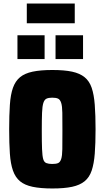

<svg xmlns="http://www.w3.org/2000/svg" viewBox="-20 -974 562 1089"><path d="M277 95Q210 95 165 85.5Q120 76 93.5 54Q67 32 53.5 -6.5Q40 -45 36 -102.5Q32 -160 32 -241Q32 -321 36 -379.5Q40 -438 53.5 -476Q67 -514 93.5 -536Q120 -558 165 -567.5Q210 -577 277 -577Q345 -577 389 -567.5Q433 -558 460 -536Q487 -514 500 -476Q513 -438 517.5 -379.5Q522 -321 522 -241Q522 -160 517.5 -102.5Q513 -45 500 -6.5Q487 32 460 54Q433 76 389 85.5Q345 95 277 95ZM276 -44Q298 -44 309.5 -49Q321 -54 327 -72Q333 -90 333.5 -128Q334 -166 334 -232Q334 -297 333.5 -334.5Q333 -372 327 -390.5Q321 -409 309.5 -414.5Q298 -420 276 -420Q256 -420 244 -414.5Q232 -409 226 -390.5Q220 -372 218.5 -334.5Q217 -297 217 -232Q217 -166 218.5 -128Q220 -90 225 -72Q230 -54 243 -49Q256 -44 276 -44ZM79 -639V-774H233V-639ZM295 -639V-774H451V-639ZM132 -842V-954H404V-842Z"/></svg>

Font: Farlight84_Sys_V01
Style: Bold
Weight: 700
Designer: Monotype Design Team, Nadine Chahine and Nizar Qandah
Foundry: Monotype Imaging Inc.
Version: Version 2.004;October 31, 2024;FontCreator 14.0.0.2814 64-bi